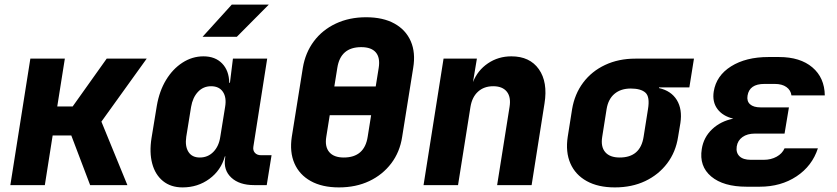

<svg xmlns="http://www.w3.org/2000/svg" viewBox="-20 -805 3640 835"><path d="M25 0 112 -550H262L229 -342H296L444 -550H618L421 -276L534 0H372L290 -216H209L175 0Z M861 -645 988 -785H1149L1010 -645ZM774 10Q723 10 689 -17.5Q655 -45 642 -93.5Q629 -142 639 -205L662 -345Q673 -409 702 -457Q731 -505 773.5 -532.5Q816 -560 865 -560Q916 -560 946 -529Q976 -498 977 -445H980L993 -550H1142L1082 -168Q1079 -151 1088.5 -140.5Q1098 -130 1115 -130H1161L1140 0H1085Q1021 0 986 -32.5Q951 -65 959 -117L960 -125H958Q941 -64 890.5 -27Q840 10 774 10ZM849 -120Q884 -120 908 -144.5Q932 -169 938 -210L959 -340Q966 -381 949.5 -405.5Q933 -430 898 -430Q864 -430 841 -405.5Q818 -381 811 -340L790 -210Q784 -169 799.5 -144.5Q815 -120 849 -120Z M1454 10Q1381 10 1331.5 -17.5Q1282 -45 1260.5 -94.5Q1239 -144 1249 -210L1297 -510Q1308 -576 1345 -625.5Q1382 -675 1440.5 -702.5Q1499 -730 1572 -730Q1646 -730 1695.5 -702.5Q1745 -675 1766.5 -625.5Q1788 -576 1777 -510L1729 -210Q1719 -144 1681.5 -94.5Q1644 -45 1586 -17.5Q1528 10 1454 10ZM1434 -429H1614L1627 -510Q1634 -554 1614.5 -577Q1595 -600 1551 -600Q1461 -600 1447 -510ZM1475 -120Q1565 -120 1579 -210L1594 -304H1414L1399 -210Q1392 -167 1412 -143.5Q1432 -120 1475 -120Z M1822 0 1909 -550H2054L2037 -448Q2057 -499 2102 -529.5Q2147 -560 2204 -560Q2284 -560 2323.5 -504Q2363 -448 2348 -355L2292 0H2142L2196 -340Q2203 -383 2184 -406.5Q2165 -430 2125 -430Q2085 -430 2059 -406.5Q2033 -383 2026 -340L1972 0Z M2654 10Q2581 10 2531.5 -17.5Q2482 -45 2460.5 -94.5Q2439 -144 2449 -210L2468 -330Q2479 -396 2516 -445.5Q2553 -495 2611.5 -522.5Q2670 -550 2743 -550H2998L2978 -425H2846V-422Q2899 -410 2923.5 -370Q2948 -330 2939 -270L2929 -210Q2919 -144 2881.5 -94.5Q2844 -45 2786 -17.5Q2728 10 2654 10ZM2675 -120Q2765 -120 2779 -210L2798 -330Q2807 -384 2787 -402Q2767 -420 2723 -420Q2680 -420 2652.5 -397Q2625 -374 2618 -330L2599 -210Q2592 -167 2612 -143.5Q2632 -120 2675 -120Z M3284 7H3227Q3126 7 3073 -37.5Q3020 -82 3032 -157Q3040 -208 3077 -243Q3114 -278 3169 -289Q3123 -300 3100 -331Q3077 -362 3084 -407Q3095 -476 3159.5 -516.5Q3224 -557 3322 -557H3368Q3460 -557 3513 -512Q3566 -467 3567 -390H3422Q3419 -413 3400 -426.5Q3381 -440 3350 -440H3304Q3239 -440 3231 -389Q3227 -365 3242 -351.5Q3257 -338 3288 -338H3411L3392 -224H3263Q3230 -224 3209 -209Q3188 -194 3184 -168Q3180 -141 3196 -125.5Q3212 -110 3245 -110H3302Q3333 -110 3357.5 -123.5Q3382 -137 3392 -160H3537Q3512 -83 3444 -38Q3376 7 3284 7Z"/></svg>

Font: JetBrains Mono NL ExtraBold
Style: Italic
Weight: 800
Italic angle: -9°
Monospace: yes
Designer: Philipp Nurullin, Konstantin Bulenkov
Foundry: JetBrains
Version: Version 2.305; ttfautohint (v1.8.4.7-5d5b)